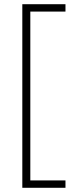

<svg xmlns="http://www.w3.org/2000/svg" viewBox="-20 -734 356 912"><path d="M291 158H86V-714H291V-679H124V123H291Z"/></svg>

Font: Noto Sans Hebrew ExtraLight
Style: Regular
Weight: 250
Designer: Monotype Design Team
Foundry: Monotype Imaging Inc.
Version: Version 2.003